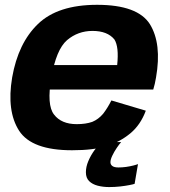

<svg xmlns="http://www.w3.org/2000/svg" viewBox="-20 -619 706 798"><path d="M279.5 5.5 299 -103Q235 -103 204.5 -143Q173.5 -182.5 193.5 -296.5Q213.5 -413 258.5 -452Q304 -490.5 364.5 -490.5Q426.5 -490.5 455.5 -455Q475 -424.5 467 -348.5H187.5L169.5 -247H617Q624 -269.5 628.5 -297Q653 -437.5 603 -518.5Q552 -599 383.5 -599Q220 -599 137.5 -519Q55.5 -440 30.5 -297Q7 -157 59.5 -75.5Q112 5.5 279.5 5.5ZM299 -103 279.5 5.5Q369 5.5 424 -12Q478.5 -29 522 -65Q564.5 -100.5 586 -159L443 -201.5Q427 -170 408.5 -146Q389 -123 363.5 -112.5Q336.5 -103 299 -103ZM433.5 158.5Q457.5 158.5 479.5 156Q501.5 153.5 518 150.2Q534.5 147 539.5 145L553.5 63Q547.5 65.5 533.8 69Q520 72.5 503.8 74.8Q487.5 77 472.5 77Q455 77 447 71Q439 65 439 55Q439 44 446.8 27.8Q454.5 11.5 465.2 -4.2Q476 -20 483.5 -28.5H402Q387.5 -15 372.2 6Q357 27 347 50.8Q337 74.5 337 97Q337 120.5 350.5 133.8Q364 147 386.2 152.8Q408.5 158.5 433.5 158.5Z"/></svg>

Font: Anybody
Style: Bold Italic
Weight: 700
Italic angle: -10°
Designer: Tyler Finck
Foundry: Etcetera Type Company
Version: Version 1.113;gftools[0.9.25]